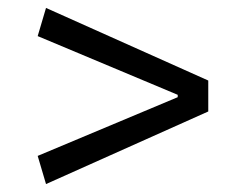

<svg xmlns="http://www.w3.org/2000/svg" viewBox="-20 -491 600 484"><path d="M75 -98 428 -246V-252L75 -400L96 -471L505 -288V-210L96 -27Z"/></svg>

Font: Athiti Medium
Style: Regular
Weight: 500
Designer: CadsonDemak Team
Foundry: CadsonDemak
Version: Version 1.032